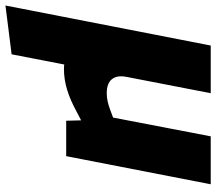

<svg xmlns="http://www.w3.org/2000/svg" viewBox="-98 -492 773 686"><g transform="rotate(90 288.0 -149.5)"><path d="M-34.8 217 108.2 -516.4H278.5L220.4 -216.7Q213.4 -182.5 228.2 -163.7Q243 -144.9 278.6 -144.9Q293.2 -144.9 307.7 -148.1Q322.3 -151.4 335.9 -156.5L365.6 -167.5L432.6 -516.4H603.9L503.4 0H376.9L374.5 -91.4L405.3 -68.8L343.8 -36.9Q301.9 -13.9 265.1 -3Q228.4 8 192.5 8Q170 8 153.2 1.5Q136.5 -4.9 124.5 -13.8L190.4 -67.6L139.5 195Z"/></g></svg>

Font: REM Medium
Style: Italic
Weight: 500
Italic angle: -11°
Designer: Octavio Pardo
Foundry: Ashler Design
Version: Version 1.005;gftools[0.9.28]